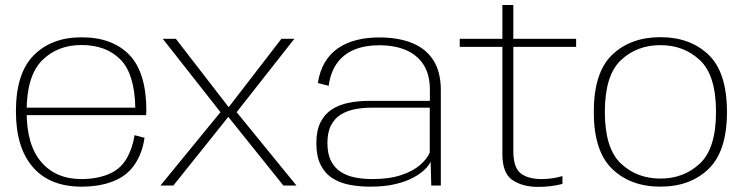

<svg xmlns="http://www.w3.org/2000/svg" viewBox="-20 -746 3008 772"><path d="M308 4.5V-26Q204.5 -26 146 -94.5Q87 -162.5 87 -297.5Q87 -440.5 149 -503Q211 -565 308 -565Q407.5 -565 466 -505Q521.5 -446.5 524 -313H79.5V-283H567.5Q568.5 -292 568.5 -300.5Q568.5 -453 501 -524.5Q432.5 -596 308 -596Q187.5 -596 116 -524Q44 -452 44 -298Q44 -151.5 113 -73Q181 4.5 308 4.5ZM308 -26V4.5Q381 4.5 436 -17.5Q491 -39 522.5 -86Q553 -132.5 561 -192L521 -202.5Q513.5 -151 488.5 -107.5Q463 -64.5 415 -45Q367 -26 308 -26Z M625 0H677L898 -276L1119.5 0H1172L931.5 -295L1163.5 -590H1111.5L899.5 -315L687 -590H634.5L866.5 -295Z M1469.5 4.5Q1527 4.5 1569.8 -5.8Q1612.5 -16 1642 -32Q1671.5 -48 1688.8 -65.2Q1706 -82.5 1711.5 -96.5L1714 0H1752.5V-383Q1752.5 -457 1722.5 -503.8Q1692.5 -550.5 1637 -573Q1581.5 -595.5 1504.5 -595.5Q1455 -595.5 1413 -584.8Q1371 -574 1339 -552Q1307 -530 1286.2 -495.2Q1265.5 -460.5 1258 -412L1301.5 -401Q1309.5 -457.5 1336.2 -493.5Q1363 -529.5 1405.8 -546.8Q1448.5 -564 1504.5 -564Q1567 -564 1612.5 -544.5Q1658 -525 1683.2 -485.5Q1708.5 -446 1708.5 -384.5V-340.5H1465.5Q1421.5 -340.5 1382.5 -332.8Q1343.5 -325 1314.2 -306Q1285 -287 1268.5 -254Q1252 -221 1252 -170Q1252 -118 1268.8 -84Q1285.5 -50 1315.2 -30.5Q1345 -11 1384.2 -3.2Q1423.5 4.5 1469.5 4.5ZM1477 -26Q1441 -26 1408.5 -32.2Q1376 -38.5 1350.8 -54.5Q1325.5 -70.5 1311 -98.8Q1296.5 -127 1296.5 -171Q1296.5 -214.5 1311.2 -242.5Q1326 -270.5 1351 -285.8Q1376 -301 1407.8 -307Q1439.5 -313 1473 -313H1708V-133Q1698 -108 1669.5 -83Q1641 -58 1593 -42Q1545 -26 1477 -26Z M2144 5.5Q2195 5.5 2241.5 -6.5V-38Q2201 -26 2157.5 -26Q2103.5 -26 2073.8 -49Q2044 -72 2044 -138.5V-557.5H2296.5V-590H2044V-726H2000V-590H1828.5V-557.5H2000V-126.5Q2000 -49 2040.8 -21.8Q2081.5 5.5 2144 5.5Z M2635.5 4.5Q2755 4.5 2829 -66.8Q2903 -138 2903 -296Q2903 -455 2829 -525.8Q2755 -596.5 2635.5 -596.5Q2515.5 -596.5 2441.5 -525.8Q2367.5 -455 2367.5 -296Q2367.5 -138 2441.5 -66.8Q2515.5 4.5 2635.5 4.5ZM2635.5 -28Q2540.5 -28 2476.2 -88.8Q2412 -149.5 2412 -296Q2412 -443 2476.2 -503.8Q2540.5 -564.5 2635.5 -564.5Q2730 -564.5 2794.5 -503.8Q2859 -443 2859 -296Q2859 -149.5 2794.5 -88.8Q2730 -28 2635.5 -28Z"/></svg>

Font: Anybody SemiExpanded ExtraLight
Style: Regular
Weight: 250
Width: 6
Version: Version 1.113;gftools[0.9.25]